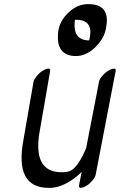

<svg xmlns="http://www.w3.org/2000/svg" viewBox="-20 -874 582 932"><path d="M417.1 -854Q503.7 -850 498.4 -766Q495 -727 485 -704.5Q475 -682 459.4 -663Q405.7 -598 340 -602Q253.6 -608 261.5 -710Q264.6 -757 294.8 -794Q347.4 -858 417.1 -854ZM412.7 -678Q439.7 -781 343.4 -778Q342.9 -772 342.4 -766Q336.1 -683 404.7 -678Q408.7 -678 412.7 -678ZM378.8 37Q360.4 41 363.8 25L376.5 -40Q345.7 -8 303.7 15Q261.7 38 219.7 38Q48.5 40 94.3 -198L142.7 -477Q144.7 -488 158.1 -504.5Q171.6 -521 185.3 -529.5Q199.1 -538 207.2 -540Q225.7 -545 223.3 -529L174.8 -249Q133.2 -37 280.3 -38Q309.3 -38 324 -46Q360.8 -66 398.6 -156Q398.7 -157 398.9 -159L460.8 -478Q462.9 -490 476.2 -505.5Q489.6 -521 503.3 -529.5Q517.1 -538 526.2 -540Q544.6 -544 541.3 -529L444.2 -25Q442.2 -14 428.8 2Q415.4 18 401.7 26.5Q387.9 35 378.8 37Z"/></svg>

Font: Kavivanar
Style: Regular
Weight: 400
Designer: Tharique Azeez
Foundry: Tharique Azeez
Version: Version 1.88